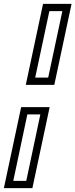

<svg xmlns="http://www.w3.org/2000/svg" viewBox="-38 -770 389 990"><path d="M95 -332.5 184 -750H331L242 -332.5ZM143.5 -370H210.5L283.5 -712.5H216.5ZM-18 200 71 -217.5H218L129 200ZM30.5 162.5H97.5L170 -180H103Z"/></svg>

Font: Tourney Condensed Regular
Style: Italic
Weight: 400
Width: 3
Italic angle: -12°
Designer: Tyler Finck
Foundry: Etcetera Type Co
Version: Version 1.010; ttfautohint (v1.8.3)